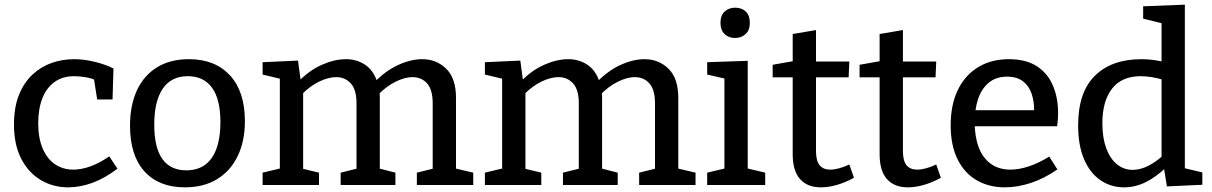

<svg xmlns="http://www.w3.org/2000/svg" viewBox="-20 -794 5201 824"><path d="M272 10Q207 10 154 -22Q101 -54 70.5 -114Q40 -174 40 -259Q40 -334 61.5 -387Q83 -440 119.5 -474Q156 -508 202 -524Q248 -540 298 -540Q341 -540 387.5 -528.5Q434 -517 467 -500L463 -367H397L383 -457L392 -449Q371 -459 345 -463Q319 -467 298 -467Q249 -467 214.5 -442.5Q180 -418 162 -372.5Q144 -327 144 -265Q144 -201 163.5 -156Q183 -111 217 -88.5Q251 -66 295 -66Q329 -66 368 -80Q407 -94 449 -123L484 -70Q430 -29 377 -9.5Q324 10 272 10Z M791 -540Q903 -540 967 -470.5Q1031 -401 1031 -274Q1031 -188 1000 -124Q969 -60 911.5 -25Q854 10 773 10Q662 10 600 -58.5Q538 -127 538 -254Q538 -343 568 -407Q598 -471 654.5 -505.5Q711 -540 791 -540ZM786 -467Q715 -467 678.5 -413.5Q642 -360 642 -259Q642 -160 677 -111.5Q712 -63 779 -63Q828 -63 860.5 -87Q893 -111 909.5 -157.5Q926 -204 926 -269Q926 -368 890 -417.5Q854 -467 786 -467Z M1599 -442 1585 -439Q1634 -490 1688.5 -515Q1743 -540 1792 -540Q1853 -540 1895 -499Q1937 -458 1937 -374V-57L1926 -73L2011 -53V0H1769V-53L1850 -73L1837 -56V-351Q1837 -409 1813 -436Q1789 -463 1750 -463Q1718 -463 1678 -443.5Q1638 -424 1600 -385L1608 -408Q1609 -399 1609.5 -391.5Q1610 -384 1610 -377V-57L1599 -73L1677 -53V0H1442V-53L1523 -73L1510 -56V-351Q1510 -409 1485.5 -436Q1461 -463 1423 -463Q1390 -463 1351 -444.5Q1312 -426 1274 -388L1281 -405V-56L1270 -72L1349 -53V0H1107V-53L1195 -74L1181 -57V-471L1195 -453L1107 -474V-527L1259 -534L1272 -437L1259 -442Q1307 -492 1361.5 -516Q1416 -540 1465 -540Q1511 -540 1547 -516Q1583 -492 1599 -442Z M2553 -442 2539 -439Q2588 -490 2642.5 -515Q2697 -540 2746 -540Q2807 -540 2849 -499Q2891 -458 2891 -374V-57L2880 -73L2965 -53V0H2723V-53L2804 -73L2791 -56V-351Q2791 -409 2767 -436Q2743 -463 2704 -463Q2672 -463 2632 -443.5Q2592 -424 2554 -385L2562 -408Q2563 -399 2563.5 -391.5Q2564 -384 2564 -377V-57L2553 -73L2631 -53V0H2396V-53L2477 -73L2464 -56V-351Q2464 -409 2439.5 -436Q2415 -463 2377 -463Q2344 -463 2305 -444.5Q2266 -426 2228 -388L2235 -405V-56L2224 -72L2303 -53V0H2061V-53L2149 -74L2135 -57V-471L2149 -453L2061 -474V-527L2213 -534L2226 -437L2213 -442Q2261 -492 2315.5 -516Q2370 -540 2419 -540Q2465 -540 2501 -516Q2537 -492 2553 -442Z M3189 -61 3180 -73 3264 -53V0H3015V-53L3099 -73L3089 -61V-464L3098 -455L3015 -474V-527L3189 -533ZM3134 -631Q3107 -631 3089.5 -648Q3072 -665 3072 -696Q3072 -728 3090 -744.5Q3108 -761 3135 -761Q3163 -761 3180.5 -744.5Q3198 -728 3198 -696Q3198 -664 3179.5 -647.5Q3161 -631 3134 -631Z M3503 10Q3445 10 3413.5 -25.5Q3382 -61 3382 -132V-476L3396 -462H3296V-516L3398 -534L3382 -515V-648L3482 -665V-515L3470 -530H3625L3622 -462H3470L3482 -476V-146Q3482 -104 3497.5 -85Q3513 -66 3543 -66Q3560 -66 3580.5 -71.5Q3601 -77 3625 -88L3645 -31Q3569 10 3503 10Z M3876 10Q3818 10 3786.5 -25.5Q3755 -61 3755 -132V-476L3769 -462H3669V-516L3771 -534L3755 -515V-648L3855 -665V-515L3843 -530H3998L3995 -462H3843L3855 -476V-146Q3855 -104 3870.5 -85Q3886 -66 3916 -66Q3933 -66 3953.5 -71.5Q3974 -77 3998 -88L4018 -31Q3942 10 3876 10Z M4293 10Q4224 10 4171.5 -20.5Q4119 -51 4089.5 -110.5Q4060 -170 4060 -256Q4060 -344 4090.5 -407.5Q4121 -471 4177.5 -505.5Q4234 -540 4310 -540Q4383 -540 4429.5 -510Q4476 -480 4498.5 -427.5Q4521 -375 4521 -308Q4521 -295 4520 -282Q4519 -269 4517 -252H4138V-321H4427L4418 -315Q4419 -356 4408 -390Q4397 -424 4371 -444.5Q4345 -465 4302 -465Q4255 -465 4224 -439.5Q4193 -414 4178 -370Q4163 -326 4163 -269Q4163 -208 4180 -162.5Q4197 -117 4231.5 -91.5Q4266 -66 4317 -66Q4353 -66 4395.5 -80Q4438 -94 4483 -122L4518 -67Q4462 -28 4404.5 -9Q4347 10 4293 10Z M4804 10Q4748 10 4703 -20.5Q4658 -51 4632.5 -110.5Q4607 -170 4607 -256Q4607 -398 4679 -469Q4751 -540 4879 -540Q4904 -540 4930.5 -536.5Q4957 -533 4985 -526L4965 -515V-704L4975 -692L4886 -714V-767L5065 -774V-59L5052 -75L5140 -54V-1L4988 6L4974 -80L4985 -76Q4940 -33 4895.5 -11.5Q4851 10 4804 10ZM4841 -65Q4873 -65 4907.5 -82Q4942 -99 4978 -133L4965 -101V-474L4978 -450Q4922 -467 4876 -467Q4794 -467 4752.5 -413.5Q4711 -360 4711 -265Q4711 -203 4727.5 -158Q4744 -113 4773.5 -89Q4803 -65 4841 -65Z"/></svg>

Font: Bitter Thin Medium
Style: Regular
Weight: 500
Version: Version 3.021